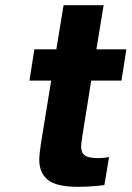

<svg xmlns="http://www.w3.org/2000/svg" viewBox="-20 -720 509 743"><path d="M299 -196Q298 -188 296 -174.5Q294 -161 294 -152Q294 -129 308.5 -118.5Q323 -108 361 -108Q378 -108 402 -112L384 -4Q373 -2 342.5 0.5Q312 3 283 3Q197 3 164.5 -24.5Q132 -52 132 -101Q132 -122 138 -162L178 -408H94L113 -529H198L226 -700H381L353 -529H469L450 -408H333Z"/></svg>

Font: Be Vietnam ExtraBold
Style: Italic
Weight: 800
Italic angle: -9.778°
Designer: Gabriel Lam
Foundry: TypeRant
Version: Version 3.000